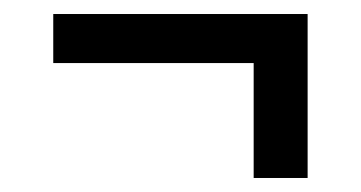

<svg xmlns="http://www.w3.org/2000/svg" viewBox="-20 -395 515 274"><path d="M342 -141V-305H56V-375H419V-141Z"/></svg>

Font: Iosevka QP
Style: Regular
Weight: 400
Designer: Belleve Invis
Foundry: Belleve Invis
Version: Version 20.0.0; ttfautohint (v1.8.4)